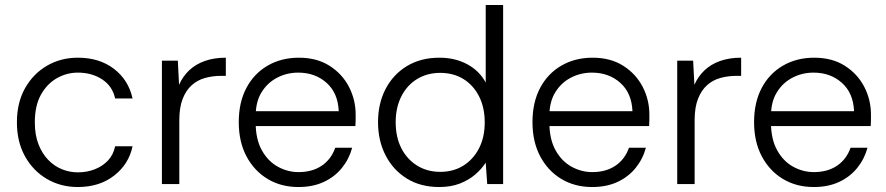

<svg xmlns="http://www.w3.org/2000/svg" viewBox="-20 -740 3564 772"><path d="M293 12Q224 12 168.5 -20.5Q113 -53 80.5 -111.5Q48 -170 48 -248Q48 -327 80.5 -385Q113 -443 168.5 -475.5Q224 -508 293 -508Q380 -508 438.5 -463Q497 -418 513 -344H443Q432 -394 390.5 -421Q349 -448 293 -448Q248 -448 208.5 -425.5Q169 -403 144.5 -359Q120 -315 120 -248Q120 -198 134.5 -160.5Q149 -123 173.5 -97.5Q198 -72 229 -59.5Q260 -47 293 -47Q330 -47 361.5 -59.5Q393 -72 414.5 -95Q436 -118 443 -152H513Q498 -80 439 -34Q380 12 293 12Z M631 0V-496H695L700 -399Q715 -433 741 -457.5Q767 -482 804 -495Q841 -508 888 -508V-435H869Q835 -435 804.5 -426.5Q774 -418 751 -397.5Q728 -377 714.5 -342.5Q701 -308 701 -257V0Z M1180 12Q1110 12 1056 -20.5Q1002 -53 971 -111.5Q940 -170 940 -249Q940 -328 970.5 -386Q1001 -444 1056 -476Q1111 -508 1182 -508Q1254 -508 1305 -475.5Q1356 -443 1383 -391Q1410 -339 1410 -279Q1410 -269 1410 -258Q1410 -247 1409 -233H994V-293H1342Q1339 -366 1293 -407Q1247 -448 1179 -448Q1134 -448 1095 -428Q1056 -408 1032 -369.5Q1008 -331 1008 -274V-247Q1008 -180 1033 -135.5Q1058 -91 1097.5 -69.5Q1137 -48 1180 -48Q1236 -48 1274 -74Q1312 -100 1328 -146H1396Q1384 -101 1355 -65Q1326 -29 1282 -8.5Q1238 12 1180 12Z M1746 12Q1671 12 1616 -22Q1561 -56 1530.5 -115Q1500 -174 1500 -249Q1500 -324 1530.5 -382.5Q1561 -441 1616.5 -474.5Q1672 -508 1747 -508Q1810 -508 1859 -481.5Q1908 -455 1933 -408V-720H2003V0H1939L1933 -86Q1917 -61 1891 -38.5Q1865 -16 1829 -2Q1793 12 1746 12ZM1750 -49Q1803 -49 1843 -74Q1883 -99 1906 -143.5Q1929 -188 1929 -248Q1929 -308 1906 -353Q1883 -398 1843 -422.5Q1803 -447 1750 -447Q1698 -447 1657.5 -422.5Q1617 -398 1594 -353Q1571 -308 1571 -249Q1571 -188 1594 -143.5Q1617 -99 1657.5 -74Q1698 -49 1750 -49Z M2361 12Q2291 12 2237 -20.5Q2183 -53 2152 -111.5Q2121 -170 2121 -249Q2121 -328 2151.5 -386Q2182 -444 2237 -476Q2292 -508 2363 -508Q2435 -508 2486 -475.5Q2537 -443 2564 -391Q2591 -339 2591 -279Q2591 -269 2591 -258Q2591 -247 2590 -233H2175V-293H2523Q2520 -366 2474 -407Q2428 -448 2360 -448Q2315 -448 2276 -428Q2237 -408 2213 -369.5Q2189 -331 2189 -274V-247Q2189 -180 2214 -135.5Q2239 -91 2278.5 -69.5Q2318 -48 2361 -48Q2417 -48 2455 -74Q2493 -100 2509 -146H2577Q2565 -101 2536 -65Q2507 -29 2463 -8.5Q2419 12 2361 12Z M2703 0V-496H2767L2772 -399Q2787 -433 2813 -457.5Q2839 -482 2876 -495Q2913 -508 2960 -508V-435H2941Q2907 -435 2876.5 -426.5Q2846 -418 2823 -397.5Q2800 -377 2786.5 -342.5Q2773 -308 2773 -257V0Z M3252 12Q3182 12 3128 -20.5Q3074 -53 3043 -111.5Q3012 -170 3012 -249Q3012 -328 3042.5 -386Q3073 -444 3128 -476Q3183 -508 3254 -508Q3326 -508 3377 -475.5Q3428 -443 3455 -391Q3482 -339 3482 -279Q3482 -269 3482 -258Q3482 -247 3481 -233H3066V-293H3414Q3411 -366 3365 -407Q3319 -448 3251 -448Q3206 -448 3167 -428Q3128 -408 3104 -369.5Q3080 -331 3080 -274V-247Q3080 -180 3105 -135.5Q3130 -91 3169.5 -69.5Q3209 -48 3252 -48Q3308 -48 3346 -74Q3384 -100 3400 -146H3468Q3456 -101 3427 -65Q3398 -29 3354 -8.5Q3310 12 3252 12Z"/></svg>

Font: DM Sans 24pt Light
Style: Regular
Weight: 300
Designer: Colophon Foundry, Jonny Pinhorn
Foundry: Colophon Foundry
Version: Version 4.004;gftools[0.9.30]